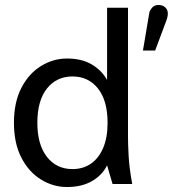

<svg xmlns="http://www.w3.org/2000/svg" viewBox="-20 -739 694 771"><path d="M249 12Q193 12 144 -18.5Q95 -49 65.5 -106.5Q36 -164 36 -246Q36 -328 65.5 -385.5Q95 -443 144 -473.5Q193 -504 249 -504Q308 -504 348 -480.5Q388 -457 410 -418V-708H494V-187Q494 -162 496.5 -113.5Q499 -65 511 0H432L410 -75Q390 -35 349 -11.5Q308 12 249 12ZM271 -60Q314 -60 345.5 -82Q377 -104 394.5 -145.5Q412 -187 412 -246Q412 -335 373.5 -383.5Q335 -432 271 -432Q207 -432 168.5 -383.5Q130 -335 130 -246Q130 -158 168.5 -109Q207 -60 271 -60ZM554 -536 580 -690Q582 -698 591 -708.5Q600 -719 617 -719Q633 -719 643.5 -709.5Q654 -700 654 -684Q654 -677 651.5 -667.5Q649 -658 643 -643L603 -536Z"/></svg>

Font: Atkinson Hyperlegible Next
Style: Regular
Weight: 400
Designer: Elliott Scott, Megan Eiswerth, Linus Boman, Theodore Petrosky, Letters from Sweden
Foundry: Applied Design Works, Letters from Sweden
Version: Version 2.001